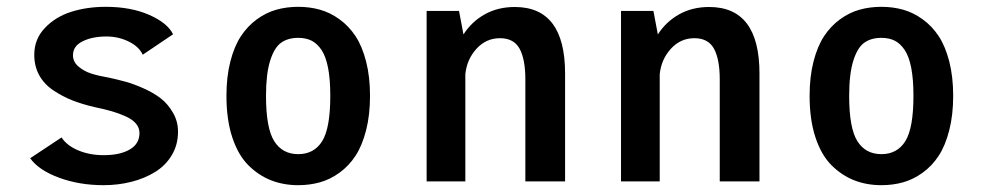

<svg xmlns="http://www.w3.org/2000/svg" viewBox="-20 -532 2890 563"><path d="M283.5 11Q212.5 11 153 -11Q93.5 -33 68.5 -68L160.5 -129Q176 -105 209.5 -91Q243 -77 284 -77Q331.5 -77 360.2 -93.5Q389 -110 389 -142Q389 -157.5 378.5 -169.8Q368 -182 348 -191Q328 -200 307 -206Q286 -212 257 -218Q220.5 -226.5 192 -237.8Q163.5 -249 136.8 -266.8Q110 -284.5 95.2 -311Q80.5 -337.5 80.5 -371.5Q80.5 -417.5 111.8 -450.2Q143 -483 189.2 -497.5Q235.5 -512 290 -512Q363.5 -512 417.2 -488.5Q471 -465 487.5 -431.5L398.5 -371.5Q388 -395 357.8 -410Q327.5 -425 292 -425Q251 -425 222.5 -411Q194 -397 194 -370Q194 -350.5 210.2 -336.8Q226.5 -323 247.8 -316.2Q269 -309.5 300.5 -304Q326 -298.5 348.8 -292.2Q371.5 -286 401.2 -272.8Q431 -259.5 451.8 -243.2Q472.5 -227 487.2 -201.5Q502 -176 502 -146Q502 -107.5 483.8 -77Q465.5 -46.5 434.5 -27.5Q403.5 -8.5 365 1.2Q326.5 11 283.5 11Z M854.5 11Q811.5 11 775 -3.2Q738.5 -17.5 708.5 -47.2Q678.5 -77 661.2 -129Q644 -181 644 -251Q644 -307 655.5 -351.8Q667 -396.5 686.5 -426Q706 -455.5 733 -475.2Q760 -495 790.2 -503.5Q820.5 -512 854.5 -512Q888.5 -512 918.5 -503.5Q948.5 -495 975.8 -475.2Q1003 -455.5 1022.5 -426Q1042 -396.5 1053.5 -351.8Q1065 -307 1065 -251Q1065 -195 1053.5 -150Q1042 -105 1022.5 -75.2Q1003 -45.5 975.8 -25.8Q948.5 -6 918.5 2.5Q888.5 11 854.5 11ZM948.5 -251Q948.5 -299.5 942 -333Q935.5 -366.5 922.8 -385.5Q910 -404.5 893.5 -412.8Q877 -421 854.5 -421Q824 -421 804 -406.5Q784 -392 772 -353.5Q760 -315 760 -251Q760 -156.5 784 -118.2Q808 -80 854.5 -80Q901 -80 924.8 -118.2Q948.5 -156.5 948.5 -251Z M1231 0V-500H1326L1339 -431Q1363 -468.5 1401.5 -490Q1440 -511.5 1489.5 -511.5Q1637 -511.5 1637 -316.5V0H1520.5V-299.5Q1520.5 -357.5 1503.8 -388.8Q1487 -420 1446 -420Q1405.5 -420 1377.2 -389Q1349 -358 1344.5 -314.5V0Z M1801 0V-500H1896L1909 -431Q1933 -468.5 1971.5 -490Q2010 -511.5 2059.5 -511.5Q2207 -511.5 2207 -316.5V0H2090.5V-299.5Q2090.5 -357.5 2073.8 -388.8Q2057 -420 2016 -420Q1975.5 -420 1947.2 -389Q1919 -358 1914.5 -314.5V0Z M2564.5 11Q2521.5 11 2485 -3.2Q2448.5 -17.5 2418.5 -47.2Q2388.5 -77 2371.2 -129Q2354 -181 2354 -251Q2354 -307 2365.5 -351.8Q2377 -396.5 2396.5 -426Q2416 -455.5 2443 -475.2Q2470 -495 2500.2 -503.5Q2530.5 -512 2564.5 -512Q2598.5 -512 2628.5 -503.5Q2658.5 -495 2685.8 -475.2Q2713 -455.5 2732.5 -426Q2752 -396.5 2763.5 -351.8Q2775 -307 2775 -251Q2775 -195 2763.5 -150Q2752 -105 2732.5 -75.2Q2713 -45.5 2685.8 -25.8Q2658.5 -6 2628.5 2.5Q2598.5 11 2564.5 11ZM2658.5 -251Q2658.5 -299.5 2652 -333Q2645.5 -366.5 2632.8 -385.5Q2620 -404.5 2603.5 -412.8Q2587 -421 2564.5 -421Q2534 -421 2514 -406.5Q2494 -392 2482 -353.5Q2470 -315 2470 -251Q2470 -156.5 2494 -118.2Q2518 -80 2564.5 -80Q2611 -80 2634.8 -118.2Q2658.5 -156.5 2658.5 -251Z"/></svg>

Font: League Mono Narrow Medium
Style: Regular
Weight: 500
Width: 3
Designer: Tyler Finck
Foundry: The League of Moveable Type / Tyler Finck
Version: Version 2.210